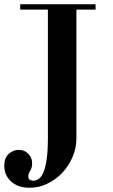

<svg xmlns="http://www.w3.org/2000/svg" viewBox="-49 -774 529 902"><path d="M46 -754H400V-729H310V-125Q310 -78 291.5 -35.5Q273 7 242.5 39Q212 71 172.5 89.5Q133 108 91 108Q35 108 3 78.5Q-29 49 -29 5Q-29 -32 -8 -51Q13 -70 39 -70Q66 -70 84 -51.5Q102 -33 102 -7Q102 14 93 27.5Q84 41 84 55Q84 66 91 70.5Q98 75 108 75Q121 75 133.5 66Q146 57 155.5 34.5Q165 12 170.5 -27Q176 -66 176 -125V-729H46Z"/></svg>

Font: Libre Bodoni
Style: Regular
Weight: 400
Designer: Pablo Impallari, Rodrigo Fuenzalida
Foundry: Pablo Impallari, Rodrigo Fuenzalida
Version: Version 1.001; ttfautohint (v1.5.65-e2d9)